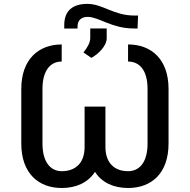

<svg xmlns="http://www.w3.org/2000/svg" viewBox="-20 -935 954 965"><path d="M654.8 -856.9C551.1 -856.9 496.4 -915.5 419.4 -915.5C346.9 -915.5 302.9 -882.5 302.9 -808.9V-791.5H369.7V-800.4C369.7 -835.6 391 -850.1 421.2 -850.1C476.2 -850.1 541.2 -792.3 650.6 -791.9L671.2 -791.5L674 -856.9ZM87 -213.4C87 -63.6 174 9.9 290.1 9.9C362.6 9.9 422.6 -17 457.4 -71.4C491.8 -17 551.5 9.9 623.6 9.9C741.1 9.9 827.1 -63.6 827.1 -213.4V-488.3C827.1 -636.7 741.1 -711.6 623.6 -711.6V-625.7C680.8 -625.7 721.6 -582.4 721.6 -488.3V-213.4C721.6 -119.3 680.8 -74.6 623.6 -74.6C557.2 -74.6 509.9 -114.3 509.9 -196.4V-399.1H405.2V-196.4C405.2 -114.3 358.3 -74.6 290.1 -74.6C234.7 -74.6 193.5 -119.3 193.5 -213.4V-488.3C193.5 -582.4 234.7 -625.7 290.1 -625.7V-711.6C174 -711.6 87 -636.7 87 -488.3ZM399.5 -671.2 439.3 -644.2C472.3 -661.6 516.3 -703.8 516.3 -742.2V-791.9H433.6V-745C433.6 -721.2 420.8 -698.2 399.5 -671.2Z"/></svg>

Font: Margiela Sans Text
Style: Regular
Weight: 400
Designer: Stefan Endress, Andreas Faust
Version: Version 1.100;FEAKit 1.0